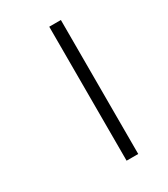

<svg xmlns="http://www.w3.org/2000/svg" viewBox="-159 -697 675 772"><g transform="rotate(-30 178.5 -311.0)"><path d="M197 0V-622H251V0Z"/></g></svg>

Font: Noto Sans Bengali UI Light
Style: Regular
Weight: 300
Designer: Jelle Bosma - Monotype Design Team
Foundry: Monotype Imaging Inc.
Version: Version 2.003; ttfautohint (v1.8.4.7-5d5b)